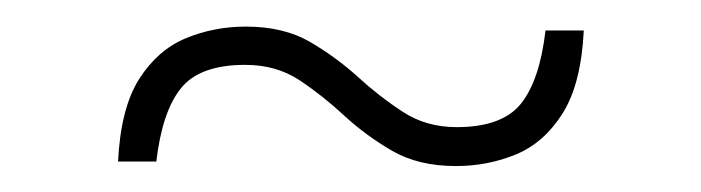

<svg xmlns="http://www.w3.org/2000/svg" viewBox="-20 -292 540 148"><path d="M71 -167.5Q73 -208.5 87.2 -231Q101.5 -253.5 123.2 -262.5Q145 -271.5 169.5 -271.5Q198.5 -271.5 218.8 -259.8Q239 -248 255.8 -232.8Q272.5 -217.5 290.5 -205.8Q308.5 -194 332 -194Q367 -194 381.5 -212Q396 -230 400.5 -268.5H430Q428 -227.5 413.8 -204.8Q399.5 -182 377.8 -173Q356 -164 331.5 -164Q302.5 -164 282.2 -175.8Q262 -187.5 245.2 -203Q228.5 -218.5 210.8 -230.2Q193 -242 169 -242Q134 -242 119.5 -224Q105 -206 100.5 -167.5Z"/></svg>

Font: Newsreader Text Light
Style: Regular
Weight: 300
Designer: Hugues Gentile
Foundry: Production Type
Version: Version 1.002